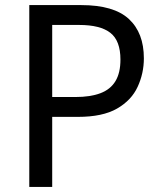

<svg xmlns="http://www.w3.org/2000/svg" viewBox="-20 -734 640 754"><path d="M95 0V-714H299Q427 -714 486 -659.5Q545 -605 545 -505Q545 -446 520.5 -393Q496 -340 439.5 -307.5Q383 -275 286 -275H185V0ZM276 -353Q335 -353 374.5 -368Q414 -383 433.5 -415.5Q453 -448 453 -500Q453 -574 413.5 -605Q374 -636 291 -636H185V-353Z"/></svg>

Font: Noto Sans Mono
Style: Regular
Weight: 400
Designer: Monotype Design Team
Foundry: Monotype Imaging Inc.
Version: Version 2.014